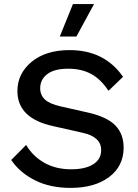

<svg xmlns="http://www.w3.org/2000/svg" viewBox="-20 -917 682 947"><path d="M339.8 -897H443.8L356.9 -736.8H274.9ZM323.2 -669.9Q495.6 -669.9 586.9 -538.1L515.1 -469.2Q477.5 -526.4 429.7 -552.2Q381.8 -578.1 316.9 -578.1Q247.6 -578.1 212.9 -551.3Q178.2 -524.4 178.2 -481.9Q178.2 -448.7 200.9 -426.8Q223.6 -404.8 279.8 -392.1L414.1 -361.8Q507.3 -340.8 548.6 -298.6Q589.8 -256.3 589.8 -189Q589.8 -97.7 518.3 -43.9Q446.8 9.8 328.1 9.8Q227.5 9.8 152.8 -27.6Q78.1 -64.9 35.2 -127.9L108.9 -202.1Q141.1 -147 198 -114.5Q254.9 -82 331.1 -82Q400.4 -82 439.7 -106.7Q479 -131.3 479 -176.8Q479 -242.2 387.2 -262.2L242.2 -294.9Q65.9 -333 65.9 -467.8Q65.9 -554.2 136 -612.1Q206.1 -669.9 323.2 -669.9Z"/></svg>

Font: Work Sans Medium
Style: Regular
Weight: 500
Designer: Wei Huang
Foundry: Wei Huang
Version: Version 2.012